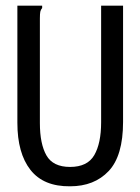

<svg xmlns="http://www.w3.org/2000/svg" viewBox="-20 -643 490 674"><path d="M226 11Q133 12 87 -46.5Q41 -105 41 -212V-623H128V-615Q123 -609 121.5 -602Q120 -595 120 -578V-211Q120 -138 143 -97.5Q166 -57 226 -57Q287 -57 311 -98.5Q335 -140 335 -214V-623H412V-215Q412 -96 361.5 -42.5Q311 11 226 11Z"/></svg>

Font: Inconsolata SemiCondensed Medium
Style: Regular
Weight: 500
Width: 4
Monospace: yes
Designer: Raph Levien, Cyreal, Brenton Simpson
Foundry: Raph Levien, Cyreal, Google
Version: Version 3.001; ttfautohint (v1.8.2.53-6de2)